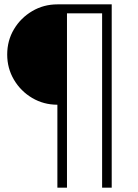

<svg xmlns="http://www.w3.org/2000/svg" viewBox="-20 -750 634 880"><path d="M243 -270Q180 -270 127.5 -301Q75 -332 44 -384.5Q13 -437 13 -500Q13 -564 44 -616Q75 -668 127.5 -699Q180 -730 243 -730H492V110H448V-689H287V110H243Z"/></svg>

Font: M PLUS 2 Thin Light
Style: Regular
Weight: 300
Version: Version 1.001